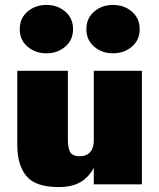

<svg xmlns="http://www.w3.org/2000/svg" viewBox="-20 -747 645 778"><path d="M360 0H555V-460H360ZM255 -180V-460H50V-160Q50 -78 87 -33.5Q124 11 218 11Q281 11 317.5 -16.5Q354 -44 370 -90Q386 -136 386 -190L360 -180Q360 -157 353 -142.5Q346 -128 333.5 -121Q321 -114 303 -114Q273 -114 264 -131.5Q255 -149 255 -180ZM330 -629Q330 -585 361.5 -558Q393 -531 438 -531Q483 -531 514.5 -558Q546 -585 546 -629Q546 -673 514.5 -700Q483 -727 438 -727Q393 -727 361.5 -700Q330 -673 330 -629ZM60 -629Q60 -585 91.5 -558Q123 -531 168 -531Q213 -531 244.5 -558Q276 -585 276 -629Q276 -673 244.5 -700Q213 -727 168 -727Q123 -727 91.5 -700Q60 -673 60 -629Z"/></svg>

Font: Jost Black
Style: Regular
Weight: 900
Version: Version 3.710